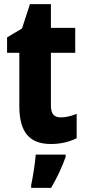

<svg xmlns="http://www.w3.org/2000/svg" viewBox="-20 -776 412 924"><path d="M272 -211C240 -211 225 -229 225 -267V-522H342V-642H225V-756H124L86 -639L14 -596V-522H73V-266C73 -137 124 -83 225 -83C274 -83 316 -94 349 -111V-228C321 -217 296 -211 272 -211ZM296 -21V-32H152C149 9 138 78 130 115V128H226C255 79 278 29 296 -21Z"/></svg>

Font: Noto Sans Kannada UI Condensed ExtraBold
Style: Regular
Weight: 800
Width: 3
Designer: Jelle Bosma - Monotype Design Team
Foundry: Monotype Imaging Inc.
Version: Version 2.005